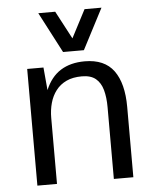

<svg xmlns="http://www.w3.org/2000/svg" viewBox="-54 -820 699 866"><g transform="rotate(-5 295.0 -387.0)"><path d="M80.1 0V-528.3H153.8L163.1 -425.3Q187.5 -483.9 232.2 -512Q276.9 -540 341.3 -540Q430.7 -540 472.7 -482.7Q514.6 -425.3 514.6 -318.4V0H426.3V-324.7Q426.3 -369.6 417 -403.1Q407.7 -436.5 385.3 -455.1Q362.8 -473.6 322.8 -473.6Q281.7 -473.6 252.7 -460Q223.6 -446.3 205.1 -422.1Q186.5 -397.9 177.7 -366.2Q168.9 -334.5 168.9 -298.8V0ZM248 -590.3 151.9 -774.4H228.5L295.4 -647.9L361.3 -774.4H438L342.3 -590.3Z"/></g></svg>

Font: Comme
Style: Regular
Weight: 400
Designer: Vernon Adams
Foundry: Vernon Adams
Version: Version 1.000;gftools[0.9.27]